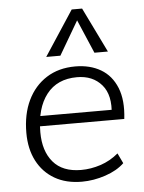

<svg xmlns="http://www.w3.org/2000/svg" viewBox="-54 -814 651 865"><g transform="rotate(-5 271.0 -381.5)"><path d="M474 -60Q442 -29 388.5 -11Q335 7 282 7Q210 7 158.5 -23Q107 -53 79 -107Q51 -161 51 -234Q51 -318 81 -380.5Q111 -443 166 -478Q221 -513 296 -513Q363 -513 411.5 -484.5Q460 -456 483 -399Q506 -342 496 -258H105L107 -304H465L441 -281Q452 -370 411.5 -417Q371 -464 300 -464Q210 -464 162 -402Q114 -340 114 -231Q114 -146 156.5 -96Q199 -46 283 -46Q327 -46 371 -60.5Q415 -75 452 -106ZM234 -567H170L303 -770H350L449 -567H388L323 -719Z"/></g></svg>

Font: Muli Light
Style: Italic
Weight: 300
Italic angle: -4.541°
Designer: Vernon Adams
Foundry: Vernon Adams
Version: Version 2.100; ttfautohint (v1.8.1.43-b0c9)